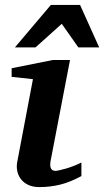

<svg xmlns="http://www.w3.org/2000/svg" viewBox="-20 -742 420 774"><path d="M308.1 -32.2Q263.2 -7.8 222.7 2.2Q182.1 12.2 139.2 12.2Q111.8 12.2 93 2.9Q74.2 -6.3 63.5 -21Q52.7 -35.6 49.3 -54Q45.9 -72.3 49.8 -90.8L112.8 -422.9L26.9 -432.1V-466.8L191.9 -500H262.2L185.1 -99.1Q183.1 -90.3 182.6 -82Q182.1 -73.7 183.8 -67.4Q185.5 -61 190.4 -57.1Q195.3 -53.2 204.1 -53.2Q208 -53.2 219.5 -55.7Q231 -58.1 246.1 -62.5Q261.2 -66.9 277.6 -73.2Q293.9 -79.6 308.1 -86.9ZM295.9 -550.8 229 -646 123 -550.8H40L185.1 -722.2H302.7L379.9 -550.8Z"/></svg>

Font: Charis SIL Viet
Style: Bold Italic
Weight: 700
Italic angle: -11°
Foundry: SIL International
Version: Version 5.000